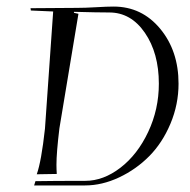

<svg xmlns="http://www.w3.org/2000/svg" viewBox="-20 -565 580 585"><path d="M88 -13Q144 -14 240 -14Q295 -14 347 -54Q399 -94 431.5 -163Q464 -232 464 -310Q464 -403 421.5 -465Q379 -527 313 -527Q278 -527 206 -529L205 -526L219 -523L161 -174Q152 -100 152 -63Q152 -49 153 -35L92 -34Q106 -73 117 -173L142 -530L74 -533L73 -540L215 -541Q238 -541 273 -543Q306 -545 326 -545Q412 -545 468 -477.5Q524 -410 524 -310Q524 -247 499.5 -188.5Q475 -130 435 -89.5Q395 -49 343 -24.5Q291 0 239 0H84Z"/></svg>

Font: Kleymissky
Style: Regular
Weight: 500
Italic angle: -8°
Designer: gluk
Foundry: gluk
Version: Version 0.283